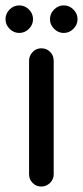

<svg xmlns="http://www.w3.org/2000/svg" viewBox="-31 -682 306 708"><path d="M-10.7 -611.3Q-10.7 -631.8 4.4 -647Q19.5 -662.1 40 -662.1Q60.5 -662.1 75.7 -647Q90.8 -631.8 90.8 -611.3Q90.8 -590.8 75.7 -575.7Q60.5 -560.5 40 -560.5Q19.5 -560.5 4.4 -575.7Q-10.7 -590.8 -10.7 -611.3ZM153.3 -611.3Q153.3 -631.8 168.5 -647Q183.6 -662.1 204.1 -662.1Q224.6 -662.1 239.7 -647Q254.9 -631.8 254.9 -611.3Q254.9 -590.8 239.7 -575.7Q224.6 -560.5 204.1 -560.5Q183.6 -560.5 168.5 -575.7Q153.3 -590.8 153.3 -611.3ZM76.2 -39.1V-458Q76.2 -476.6 89.4 -490.2Q102.5 -503.9 121.1 -503.9Q140.6 -503.9 153.8 -490.7Q167 -477.5 167 -458V-39.1Q167 -20.5 153.3 -7.3Q139.6 5.9 121.1 5.9Q102.5 5.9 89.4 -7.3Q76.2 -20.5 76.2 -39.1Z"/></svg>

Font: KTXP_ComRound
Style: Medium
Weight: 500
Version: Version 1.01;May 16, 2022;FontCreator 13.0.0.2683 64-bit